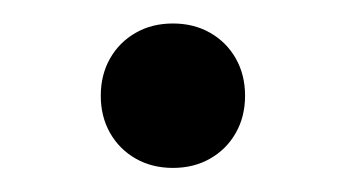

<svg xmlns="http://www.w3.org/2000/svg" viewBox="-20 -133 290 161"><path d="M64.5 -52.7Q64.5 -70.3 72.3 -84Q80.1 -97.7 93.8 -105.5Q107.4 -113.3 125 -113.3Q142.6 -113.3 156.2 -105.5Q169.9 -97.7 177.7 -84Q185.5 -70.3 185.5 -52.7Q185.5 -35.2 177.7 -21.5Q169.9 -7.8 156.2 0Q142.6 7.8 125 7.8Q107.4 7.8 93.8 0Q80.1 -7.8 72.3 -21.5Q64.5 -35.2 64.5 -52.7Z"/></svg>

Font: Wanted Sans Variable
Style: Regular
Weight: 400
Designer: Original Design by Kil Hyung-jin and Kang Hanbin, Wanted Lab, Inc; Hangeul from Source Han Sans by Jang Soo-young and Ka
Foundry: Wanted Lab, Inc.
Version: Version 1.003;Glyphs 3.2 (3227)